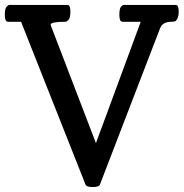

<svg xmlns="http://www.w3.org/2000/svg" viewBox="-29 -755 751 785"><path d="M689.5 -734.9Q701.7 -734.9 701.7 -707Q701.7 -681.6 689.9 -669.9Q685.5 -666 671.9 -666Q634.8 -666 625 -638.2L379.4 0Q375.5 9.8 349.6 9.8Q325.7 9.8 320.8 0L57.1 -666H3.4Q-9.3 -666 -9.3 -695.3Q-9.3 -719.2 -2.4 -727.1Q4.4 -734.9 9.8 -734.9H246.6Q258.8 -734.9 258.8 -708Q258.8 -682.1 251.2 -674.1Q243.7 -666 238.8 -666Q178.2 -666 178.2 -654.3Q178.2 -649.9 182.1 -642.1L363.3 -169.9L546.4 -666H471.7Q459 -666 459 -694.3Q459 -719.7 465.6 -727.3Q472.2 -734.9 476.6 -734.9Z"/></svg>

Font: Copse
Style: Regular
Weight: 400
Version: Version 1.000